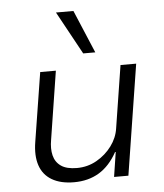

<svg xmlns="http://www.w3.org/2000/svg" viewBox="-54 -799 730 855"><g transform="rotate(-5 311.5 -372.0)"><path d="M243 8Q183 8 144 -15Q105 -38 90.5 -81.5Q76 -125 86 -186L135 -494H205L157 -189Q150 -150 157.5 -119.5Q165 -89 190 -71.5Q215 -54 261 -54Q309 -54 349.5 -77Q390 -100 417 -136.5Q444 -173 450 -215L494 -494H564L486 0H422L439 -110H436Q403 -50 355 -21Q307 8 243 8ZM333 -560 228 -752H306L387 -560Z"/></g></svg>

Font: Nunito Sans 7pt Light
Style: Italic
Weight: 300
Italic angle: -9°
Designer: Vernon Adams
Foundry: Vernon Adams
Version: Version 3.101;gftools[0.9.27]